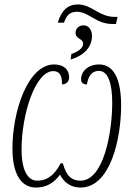

<svg xmlns="http://www.w3.org/2000/svg" viewBox="-20 -834 601 864"><path d="M240 -732H268C279 -764 293 -781 326 -781C381 -781 410 -726 487 -726H502L509 -758H494C425 -759 392 -814 331 -814C286 -814 257 -789 240 -732ZM301 -591 298 -566C360 -585 394 -623 394 -673C394 -700 378 -720 357 -720C334 -720 320 -705 320 -686C320 -657 354 -662 354 -637C354 -617 331 -601 301 -591ZM142 10C188 10 222 -10 250 -48C269 -11 301 10 342 10C477 10 526 -210 525 -365C524 -480 491 -544 426 -544C375 -544 345 -511 345 -479C344 -461 354 -455 371 -454C378 -495 395 -515 425 -515C467 -515 485 -457 485 -372C485 -236 446 -21 342 -21C304 -21 278 -41 263 -99H253C220 -36 184 -21 147 -21C104 -21 77 -70 77 -161C77 -320 139 -514 220 -514C248 -514 260 -494 259 -454C278 -455 291 -466 291 -486C291 -519 269 -544 224 -544C106 -544 36 -335 36 -166C36 -51 75 10 142 10Z"/></svg>

Font: Noto Serif Condensed ExtraLight
Style: Italic
Weight: 200
Width: 3
Italic angle: -12°
Designer: Monotype Design Team
Foundry: Monotype Imaging Inc.
Version: Version 2.013